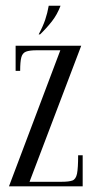

<svg xmlns="http://www.w3.org/2000/svg" viewBox="-20 -656 349 676"><path d="M271.1 0H11.6L192.4 -479H35V-495H266L84 -16H271.1ZM109.2 -495V-479Q83.6 -479 71.3 -474.1Q59 -469.2 55 -453.9Q51 -438.5 51 -406.6H35V-495ZM197.8 0V-16Q222.4 -16 234.8 -20.4Q247.2 -24.9 251.2 -44.6Q255.1 -64.4 255.1 -109.4H271.1V0ZM121.2 -535H116.2Q131.2 -563.1 139.1 -586.4Q147 -609.8 151.6 -635.9H193.2Q181.2 -604.2 162.4 -580.4Q143.6 -556.5 121.2 -535Z"/></svg>

Font: Emberly Black
Style: Regular
Weight: 900
Designer: Rajesh Rajput
Foundry: Rajesh Rajput
Version: Version 1.000